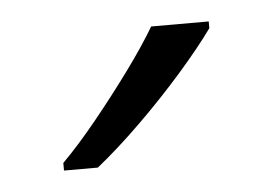

<svg xmlns="http://www.w3.org/2000/svg" viewBox="-28 -799 321 226"><g transform="rotate(-5 132.5 -686.0)"><path d="M225 -758Q210 -737 185.5 -709Q161 -681 133 -653.5Q105 -626 80 -606H40V-615Q59 -634 81 -661Q103 -688 123.5 -716Q144 -744 157 -766H225Z"/></g></svg>

Font: Noto Sans Lao Light
Style: Regular
Weight: 300
Designer: Monotype Design Team
Foundry: Monotype Imaging Inc.
Version: Version 2.003; ttfautohint (v1.8.4.7-5d5b)